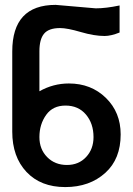

<svg xmlns="http://www.w3.org/2000/svg" viewBox="-20 -760 540 780"><path d="M245.1 0Q145.5 0 87.6 -61.5Q29.8 -123 29.8 -225.1V-550.8Q29.8 -740.2 206.1 -740.2L369.1 -726.1Q410.2 -726.1 465.8 -737.8V-627.9Q430.7 -613.8 404.8 -613.8Q362.8 -613.8 308.1 -629.9Q253.4 -646 224.1 -646Q178.2 -646 159.2 -623.3Q140.1 -600.6 140.1 -551.8V-389.2Q196.3 -420.9 259.8 -420.9Q350.1 -420.9 410.2 -362.3Q470.2 -303.7 470.2 -213.9Q470.2 -114.3 408.2 -58.1Q344.2 0 245.1 0ZM252 -89.8Q299.8 -89.8 329.8 -122.1Q359.9 -154.3 359.9 -203.1Q359.9 -258.3 329.1 -294.7Q298.3 -331.1 246.1 -331.1Q194.8 -331.1 168 -293.9Q140.1 -255.4 140.1 -203.1Q140.1 -153.8 171.6 -121.8Q203.1 -89.8 252 -89.8Z"/></svg>

Font: Miedinger*
Style: Bold
Weight: 700
Version: Version 001.000